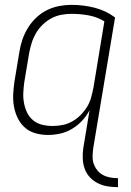

<svg xmlns="http://www.w3.org/2000/svg" viewBox="-20 -548 540 791"><path d="M465 223Q443 223 422 219.5Q401 216 382.5 206.5Q364 197 350 182Q336 167 329 147.5Q322 128 321 106.5Q320 85 323 63L349 -94Q337 -71 318.5 -51Q300 -31 276.5 -17Q253 -3 227.5 2.5Q202 8 178 8Q151 8 126 1Q101 -6 82.5 -22.5Q64 -39 53 -61.5Q42 -84 37.5 -109.5Q33 -135 34.5 -162Q36 -189 40 -215L60 -335Q64 -361 72.5 -385.5Q81 -410 95 -433Q109 -456 129 -475Q149 -494 173 -506Q197 -518 223 -523Q249 -528 274 -528Q324 -528 370.5 -516Q417 -504 454 -476L364 63Q362 79 361.5 95.5Q361 112 366 126.5Q371 141 380.5 153Q390 165 403.5 172.5Q417 180 433 183Q449 186 465 186H466V223ZM197 -29Q217 -29 237.5 -33Q258 -37 277 -47.5Q296 -58 311.5 -73.5Q327 -89 338.5 -107.5Q350 -126 355.5 -146.5Q361 -167 365 -187L410 -460Q381 -478 346 -484.5Q311 -491 274 -491Q254 -491 232.5 -487Q211 -483 191.5 -472.5Q172 -462 155.5 -446Q139 -430 128 -411Q117 -392 110.5 -371Q104 -350 100 -329L80 -209Q77 -187 76 -165.5Q75 -144 79 -123Q83 -102 92 -83.5Q101 -65 117 -52Q133 -39 154 -34Q175 -29 197 -29Z"/></svg>

Font: Iosevka SS18 Extralight
Style: Italic
Weight: 200
Italic angle: -9°
Monospace: yes
Designer: Belleve Invis
Foundry: Belleve Invis
Version: Version 25.1.1; ttfautohint (v1.8.4)